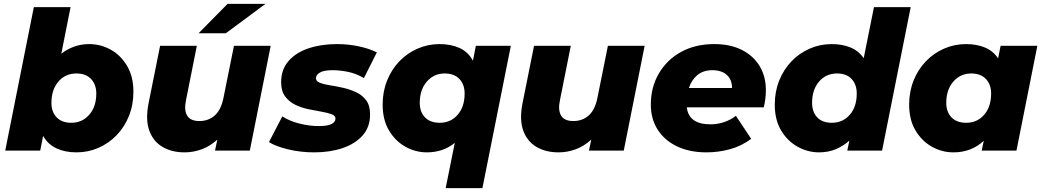

<svg xmlns="http://www.w3.org/2000/svg" viewBox="-20 -779 5392 993"><path d="M7 0 155 -742H345L297 -501Q326 -524 362.5 -537.5Q399 -551 441 -551Q500 -551 552 -522.5Q604 -494 637 -438.5Q670 -383 670 -305Q670 -237 647 -179.5Q624 -122 583.5 -80Q543 -38 489.5 -14.5Q436 9 376 9Q317 9 272.5 -11.5Q228 -32 203 -76L188 0ZM349 -144Q405 -144 441.5 -185.5Q478 -227 478 -295Q478 -342 451 -370.5Q424 -399 375 -399Q318 -399 282 -357Q246 -315 246 -247Q246 -200 273 -172Q300 -144 349 -144Z M935 9Q868 9 820 -19.5Q772 -48 752 -104Q732 -160 748 -243L808 -542H998L942 -261Q931 -209 948 -181Q965 -153 1011 -153Q1059 -153 1091.5 -182.5Q1124 -212 1136 -274L1190 -542H1380L1272 0H1092L1104 -57Q1067 -23 1023.5 -7Q980 9 935 9ZM1007 -607 1157 -759H1353L1148 -607Z M1606 9Q1534 9 1470 -6.5Q1406 -22 1371 -44L1440 -177Q1477 -153 1528.5 -140Q1580 -127 1628 -127Q1674 -127 1694.5 -137.5Q1715 -148 1715 -166Q1715 -181 1694.5 -188.5Q1674 -196 1642 -201.5Q1610 -207 1574 -214.5Q1538 -222 1506.5 -237.5Q1475 -253 1454.5 -280.5Q1434 -308 1434 -354Q1434 -419 1472 -463Q1510 -507 1575.5 -529Q1641 -551 1723 -551Q1781 -551 1835 -539.5Q1889 -528 1929 -508L1862 -375Q1822 -399 1779.5 -407.5Q1737 -416 1701 -416Q1654 -416 1634 -403.5Q1614 -391 1614 -375Q1614 -359 1634 -351Q1654 -343 1686 -338Q1718 -333 1754 -325Q1790 -317 1822 -302Q1854 -287 1874 -260Q1894 -233 1894 -187Q1894 -122 1855.5 -78.5Q1817 -35 1751.5 -13Q1686 9 1606 9Z M2188 9Q2129 9 2077 -20Q2025 -49 1992 -104Q1959 -159 1959 -238Q1959 -305 1982 -362.5Q2005 -420 2045.5 -462Q2086 -504 2139.5 -527.5Q2193 -551 2253 -551Q2312 -551 2356.5 -531Q2401 -511 2426 -465L2441 -542H2622L2475 194H2285L2332 -40Q2271 9 2188 9ZM2254 -144Q2311 -144 2347 -185.5Q2383 -227 2383 -295Q2383 -342 2356 -370.5Q2329 -399 2280 -399Q2224 -399 2187.5 -357Q2151 -315 2151 -247Q2151 -200 2178 -172Q2205 -144 2254 -144Z M2869 9Q2802 9 2754 -19.5Q2706 -48 2686 -104Q2666 -160 2682 -243L2742 -542H2932L2876 -261Q2865 -209 2882 -181Q2899 -153 2945 -153Q2993 -153 3025.5 -182.5Q3058 -212 3070 -274L3124 -542H3314L3206 0H3026L3038 -57Q3001 -23 2957.5 -7Q2914 9 2869 9Z M3634 9Q3547 9 3482.5 -21.5Q3418 -52 3382 -107.5Q3346 -163 3346 -238Q3346 -328 3387.5 -399Q3429 -470 3502.5 -510.5Q3576 -551 3674 -551Q3757 -551 3816.5 -521Q3876 -491 3908.5 -437.5Q3941 -384 3941 -313Q3941 -289 3938 -266.5Q3935 -244 3930 -224H3532Q3542 -136 3655 -136Q3691 -136 3725 -147.5Q3759 -159 3786 -180L3865 -61Q3814 -23 3754.5 -7Q3695 9 3634 9ZM3543 -324H3766Q3766 -368 3738.5 -392Q3711 -416 3665 -416Q3617 -416 3586.5 -390.5Q3556 -365 3543 -324Z M4216 9Q4158 9 4105.5 -20Q4053 -49 4020 -104Q3987 -159 3987 -238Q3987 -305 4010 -362.5Q4033 -420 4073.5 -462Q4114 -504 4167.5 -527.5Q4221 -551 4282 -551Q4336 -551 4378.5 -533.5Q4421 -516 4447 -478L4500 -742H4690L4542 0H4362L4373 -52Q4342 -24 4303 -7.5Q4264 9 4216 9ZM4282 -144Q4339 -144 4375 -185.5Q4411 -227 4411 -295Q4411 -342 4384.5 -370.5Q4358 -399 4309 -399Q4252 -399 4216 -357Q4180 -315 4180 -247Q4180 -200 4206.5 -172Q4233 -144 4282 -144Z M4911 9Q4852 9 4800 -20Q4748 -49 4715 -104Q4682 -159 4682 -238Q4682 -305 4705 -362.5Q4728 -420 4768.5 -462Q4809 -504 4862.5 -527.5Q4916 -551 4976 -551Q5031 -551 5073.5 -533.5Q5116 -516 5142 -477L5155 -542H5345L5237 0H5057L5068 -51Q5004 9 4911 9ZM4977 -144Q5034 -144 5070 -185.5Q5106 -227 5106 -295Q5106 -342 5079 -370.5Q5052 -399 5003 -399Q4947 -399 4910.5 -357Q4874 -315 4874 -247Q4874 -200 4901 -172Q4928 -144 4977 -144Z"/></svg>

Font: Montserrat ExtraBold
Style: Italic
Weight: 800
Italic angle: -11.3°
Designer: Julieta Ulanovsky
Foundry: Julieta Ulanovsky
Version: Version 9.000; ttfautohint (v1.8.4.7-5d5b)